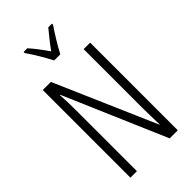

<svg xmlns="http://www.w3.org/2000/svg" viewBox="-284 -1026 1106 1106"><g transform="rotate(-45 268.5 -473.5)"><path d="M243 -788H293C317 -835 355 -896 384 -938V-947H354C320 -906 298 -879 268 -837C241 -876 209 -919 183 -947H153V-938C181 -899 219 -835 243 -788ZM462 0V-714H409V-234C409 -200 411 -150 412 -98H410L142 -714H76V0H129V-493C129 -542 128 -582 125 -623H128L396 0Z"/></g></svg>

Font: Noto Sans Arabic ExtCond Light
Style: Regular
Weight: 300
Width: 2
Designer: Monotype Design Team, Nadine Chahine, Nizar Qandah and Khaled Hosny
Foundry: Monotype Imaging Inc.
Version: Version 2.012